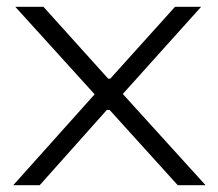

<svg xmlns="http://www.w3.org/2000/svg" viewBox="-20 -546 642 566"><path d="M19 0 259 -268 25 -526H108L299 -314H305L496 -526H573L342 -269L586 0H504L303 -222H295L97 0Z"/></svg>

Font: Archivo Expanded ExtraLight
Style: Regular
Weight: 250
Width: 7
Designer: Hector Gatti
Foundry: Omnibus-Type
Version: Version 2.001